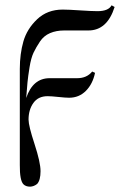

<svg xmlns="http://www.w3.org/2000/svg" viewBox="-20 -471 484 719"><path d="M409.2 -444.8Q381.3 -356.9 311 -356.9H220.2Q190.4 -356.9 167.2 -346.9Q144 -336.9 129.6 -315.4Q115.2 -293.9 105.7 -273.9Q96.2 -253.9 90.6 -219Q85 -184.1 83 -163.1Q81.1 -142.1 78.1 -104Q103 -178.2 166 -178.2H269Q305.2 -178.2 325.2 -203.1L335.9 -198.2Q327.1 -156.2 301.5 -130.6Q275.9 -105 238.8 -105Q225.6 -105 198.7 -107.9Q171.9 -110.8 158.2 -110.8Q123 -110.8 105 -85.4Q86.9 -60.1 86.9 -22.9Q86.9 0 109.4 68.6Q131.8 137.2 131.8 169.9Q131.8 204.1 119.1 217.8Q106.9 227.5 92.8 228Q76.7 228 67.9 219.2Q53.7 205.1 54.2 147V-212.9Q54.2 -269 67.6 -315.9Q81.1 -362.8 119.1 -398.9Q157.2 -435.1 214.8 -435.1Q236.8 -435.1 280.5 -432.1Q324.2 -429.2 345.2 -429.2Q386.2 -429.2 397.9 -451.2Z"/></svg>

Font: Linux Libertine Display
Style: Regular
Weight: 400
Designer: Philipp H. Poll
Foundry: Philipp H. Poll
Version: Version 5.0.9